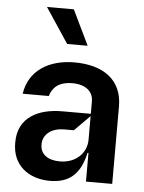

<svg xmlns="http://www.w3.org/2000/svg" viewBox="-56 -845 677 901"><g transform="rotate(5 282.5 -394.0)"><path d="M334.5 -635.7 255 -800.4H128.6L237.9 -635.7ZM212.4 11.4C300.4 11 354 -29.1 377.8 -134.9H382.1V0H505.7V-365.1C505.7 -490.1 415.5 -552.6 280.5 -552.6C158.4 -552.6 66.4 -494.3 50.4 -384.9H173.3C185 -424 212.7 -454.2 279.1 -454.5C342.3 -454.2 376.8 -423.3 377.1 -377.8V-318.9H242.2C135.3 -318.9 34.4 -275.9 35.5 -153.4C34.4 -45.8 113.3 11 212.4 11.4ZM251.4 -83.8C197.1 -83.5 158.7 -108 159.1 -155.5C158.7 -206 203.5 -235.1 258.5 -235.1H304.7L377.1 -308.2V-196C376.8 -134.9 327.8 -83.5 251.4 -83.8Z"/></g></svg>

Font: Riot Sans 2.0
Style: Bold
Weight: 600
Designer: Rasmus Andersson
Foundry: rsms
Version: Version 3.006;hotconv 1.0.109;makeotfexe 2.5.65596